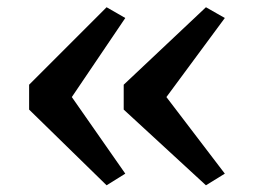

<svg xmlns="http://www.w3.org/2000/svg" viewBox="-20 -574 730 544"><path d="M282 -553.5 335 -523 183.5 -299 335 -82 282 -49 62.5 -263.5V-334ZM563.5 -553.5 617 -523 451.5 -299 617 -82 563.5 -49 330.5 -263.5V-334Z"/></svg>

Font: Merriweather SemiBold
Style: Regular
Weight: 600
Version: Version 2.100